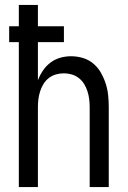

<svg xmlns="http://www.w3.org/2000/svg" viewBox="-20 -755 515 775"><path d="M56 0V-585H17V-649H56V-735H133V-649H238V-585H133V-431Q141 -452 153.5 -470.5Q166 -489 184 -502.5Q202 -516 223.5 -522Q245 -528 267 -528Q291 -528 314.5 -521Q338 -514 356.5 -498.5Q375 -483 387 -462Q399 -441 406.5 -418Q414 -395 416.5 -371Q419 -347 419 -323V0H342V-323Q342 -339 340 -355Q338 -371 333 -386.5Q328 -402 319.5 -416Q311 -430 298 -440Q285 -450 269.5 -454.5Q254 -459 238 -459Q221 -459 205.5 -454.5Q190 -450 177 -440Q164 -430 155.5 -416Q147 -402 142 -386.5Q137 -371 135 -355Q133 -339 133 -323V0Z"/></svg>

Font: Iosevka QP
Style: Regular
Weight: 400
Designer: Belleve Invis
Foundry: Belleve Invis
Version: Version 20.0.0; ttfautohint (v1.8.4)